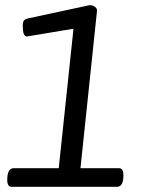

<svg xmlns="http://www.w3.org/2000/svg" viewBox="-20 -722 575 742"><path d="M326 -702Q338 -702 346.5 -696Q355 -690 355 -681L291 -72H440Q457 -72 457 -45Q457 0 432 0H25Q8 0 8 -27Q8 -72 33 -72H207L264 -611L84 -581Q68 -581 68 -621Q68 -636 72 -642Q76 -648 89 -651Z"/></svg>

Font: Asap
Style: Italic
Weight: 400
Italic angle: -6°
Designer: Pablo Cosgaya
Foundry: Pablo Cosgaya
Version: Version 1.007;PS 001.007;hotconv 1.0.70;makeotf.lib2.5.58329